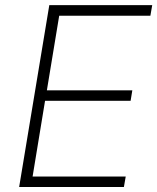

<svg xmlns="http://www.w3.org/2000/svg" viewBox="-20 -748 629 768"><path d="M56.6 0 177.2 -727.5H588.9L581.5 -685.1H216.8L167.5 -386.7H509.3L502.4 -344.7H160.2L110.4 -42H482.9L475.6 0Z"/></svg>

Font: Inter 16pt ExtraLight
Style: Italic
Weight: 250
Italic angle: -9.3988°
Version: Version 4.001;git-66647c0bb